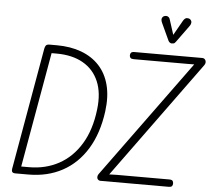

<svg xmlns="http://www.w3.org/2000/svg" viewBox="-74 -1350 1583 1432"><g transform="rotate(5 717.5 -634.0)"><path d="M721 -519.5Q699 -353.5 628 -237.2Q557 -121 445.5 -60.5Q334 0 190.5 0H94Q76 0 70 -8.2Q64 -16.5 66.5 -31.5L227 -944.5Q230 -961.5 237.2 -970.2Q244.5 -979 265 -979H317.5Q421 -979 502.2 -948.8Q583.5 -918.5 637.5 -860Q691.5 -801.5 713.5 -716Q735.5 -630.5 721 -519.5ZM132.5 -55H190.5Q314.5 -55 413.8 -109Q513 -163 577.2 -268.5Q641.5 -374 659.5 -528Q674.5 -651.5 637.8 -738.2Q601 -825 520.2 -871Q439.5 -917 322 -917H284.5ZM712.5 -49 1351.5 -926 1303 -925.5H899.5Q880.5 -925.5 874 -932.8Q867.5 -940 867.5 -952Q867.5 -963.5 874 -971.2Q880.5 -979 899.5 -979H1407.5Q1416 -979 1422 -975Q1428 -971 1431.5 -964.5Q1435.5 -956.5 1434.8 -946.8Q1434 -937 1427 -927L791.5 -53.5L847.5 -55H1240Q1259.5 -55 1265.8 -47.5Q1272 -40 1272 -27Q1272 -15 1265.8 -7.5Q1259.5 0 1240 0H730.5Q721 0 714.8 -5Q708.5 -10 706 -17Q704 -24.5 705.5 -33Q707 -41.5 712.5 -49ZM1168.5 -1067Q1164 -1067 1156.8 -1071.8Q1149.5 -1076.5 1145.5 -1084.5L1086 -1213Q1075.5 -1236 1081.2 -1249Q1087 -1262 1098.5 -1265.5Q1113.5 -1270.5 1125 -1264.5Q1136.5 -1258.5 1140.5 -1244L1176.5 -1132L1239.5 -1243Q1252.5 -1264.5 1267.5 -1265.2Q1282.5 -1266 1292 -1258.5Q1303.5 -1248 1303 -1235.2Q1302.5 -1222.5 1294 -1210.5L1201 -1082.5Q1192.5 -1070 1184.2 -1068.5Q1176 -1067 1168.5 -1067Z"/></g></svg>

Font: Edu QLD Hand
Style: Regular
Weight: 400
Designer: Tina and Corey Anderson, Eben Sorkin
Foundry: Sorkin Type Co.
Version: Version 2.000